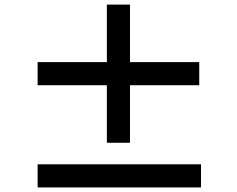

<svg xmlns="http://www.w3.org/2000/svg" viewBox="-20 -832 1040 843"><path d="M854.8 -457.8H550.8V-205.2H449.2V-457.8H145.2V-559.3H449.2V-811.8H550.8V-559.3H854.8ZM862.6 -110.6V-9.1H145.2V-110.6Z"/></svg>

Font: Noto Sans KR Thin
Style: Regular
Weight: 100
Designer: Ryoko NISHIZUKA 西塚涼子 (kana, bopomofo & ideographs); Paul D. Hunt (Latin, Greek & Cyrillic); Sandoll Communications 산돌커뮤니
Foundry: Adobe
Version: Version 2.004-H2;hotconv 1.0.118;makeotfexe 2.5.65603